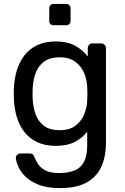

<svg xmlns="http://www.w3.org/2000/svg" viewBox="-20 -742 637 982"><path d="M287 220Q219 220 175.5 202Q132 184 107.5 158.5Q83 133 72.5 107.5Q62 82 61 67Q60 57 67.5 50Q75 43 84 43H132Q141 43 147 47Q153 51 157 64Q163 79 175 97.5Q187 116 212 129.5Q237 143 282 143Q329 143 361 130Q393 117 409.5 86Q426 55 426 0V-68Q402 -37 363 -16.5Q324 4 265 4Q209 4 169 -15.5Q129 -35 103.5 -68.5Q78 -102 65.5 -145Q53 -188 51 -235Q50 -263 51 -290Q53 -337 65.5 -380Q78 -423 103.5 -457Q129 -491 169 -510.5Q209 -530 265 -530Q325 -530 364.5 -508Q404 -486 429 -453V-496Q429 -506 435.5 -513Q442 -520 452 -520H498Q508 -520 515 -513Q522 -506 522 -496V-11Q522 56 499.5 108Q477 160 425.5 190Q374 220 287 220ZM285 -76Q335 -76 365.5 -99Q396 -122 410.5 -157Q425 -192 426 -228Q427 -242 427 -262.5Q427 -283 426 -297Q425 -333 410.5 -368Q396 -403 365.5 -426Q335 -449 285 -449Q235 -449 205 -426.5Q175 -404 162 -367.5Q149 -331 147 -289Q146 -263 147 -236Q149 -194 162 -157.5Q175 -121 205 -98.5Q235 -76 285 -76ZM254 -613Q244 -613 238 -619Q232 -625 232 -635V-699Q232 -709 238 -715.5Q244 -722 254 -722H318Q328 -722 334.5 -715.5Q341 -709 341 -699V-635Q341 -625 334.5 -619Q328 -613 318 -613Z"/></svg>

Font: RubikRegular
Style: Regular
Weight: 400
Designer: Hubert and Fischer
Foundry: Hubert and Fischer
Version: Version 2.300;gftools[0.9.30]